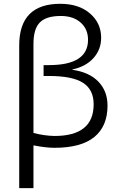

<svg xmlns="http://www.w3.org/2000/svg" viewBox="-20 -760 619 1000"><path d="M80.1 219.7V-523.4Q80.1 -740.2 293.9 -740.2Q390.6 -740.2 448.7 -689.9Q506.8 -639.6 506.8 -563.5Q506.8 -502 466.8 -457.5Q426.8 -413.1 357.4 -398.4V-396.5Q445.3 -383.8 492.7 -334.5Q540 -285.2 540 -210Q540 -102.5 471.2 -46.4Q402.3 9.8 264.6 9.8Q218.8 9.8 154.3 -2.9V219.7ZM154.3 -67.4Q211.9 -52.7 263.7 -51.8Q467.8 -51.8 467.8 -216.8Q467.8 -293 412.6 -328.6Q357.4 -364.3 234.4 -364.3H207V-420.9H234.4Q438.5 -420.9 438.5 -552.7Q438.5 -608.4 399.9 -642.6Q361.3 -676.8 296.9 -676.8Q220.7 -676.8 187.5 -643.1Q154.3 -609.4 154.3 -532.2Z"/></svg>

Font: Mgen+ 1c regular
Style: Regular
Weight: 400
Designer: [Source Han Sans]
Ryoko NISHIZUKA  (kana & ideographs); Paul D. Hunt (Latin, Greek & Cyrillic); Wenlong ZHANG  (bopomofo
Version: Version 1.059.20150602